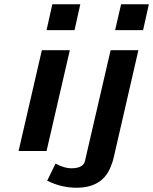

<svg xmlns="http://www.w3.org/2000/svg" viewBox="-20 -707 717 899"><path d="M201 139 240 59Q281 81 313 81Q371 81 378 46L498 -472H628L513 28Q509 48 499 72Q461 172 338 172Q267 172 201 139ZM519 -566 547 -687H677L650 -566ZM67 0 176 -472H307L198 0ZM198 -566 225 -687H356L329 -566Z"/></svg>

Font: Coval
Style: ExtraBold Italic
Weight: 800
Foundry: Context Ltd
Version: Version 001.000